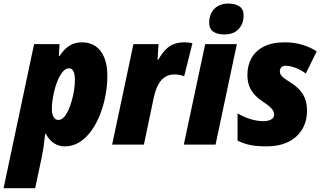

<svg xmlns="http://www.w3.org/2000/svg" viewBox="-71 -796 1766 1057"><path d="M-51.3 240.2 116.7 -553.2H256.8L252.9 -487.3H256.8Q273.9 -513.7 293 -530.5Q312 -547.4 333.7 -555.2Q355.5 -563 380.9 -563Q423.3 -563 454.6 -542Q485.8 -521 502.9 -479.7Q520 -438.5 520 -377.4Q520 -326.2 510 -272Q500 -217.8 480.5 -167.5Q460.9 -117.2 432.6 -77.1Q404.3 -37.1 367.4 -13.7Q330.6 9.8 286.1 9.8Q262.7 9.8 242.9 1.2Q223.1 -7.3 207.8 -22.7Q192.4 -38.1 181.2 -59.6H177.7Q174.3 -26.4 169.9 4.9Q165.5 36.1 157.7 74.7L122.6 240.2ZM251 -135.7Q266.6 -135.7 280.3 -150.1Q293.9 -164.6 304.9 -188.5Q315.9 -212.4 324.2 -241.7Q332.5 -271 336.9 -301Q341.3 -331.1 341.3 -356.4Q341.3 -388.2 333 -404.1Q324.7 -419.9 309.1 -419.9Q294.9 -419.9 282.2 -408.7Q269.5 -397.5 259 -378.9Q248.5 -360.4 240.2 -336.9Q231.9 -313.5 226.3 -288.6Q220.7 -263.7 217.5 -240.2Q214.4 -216.8 214.4 -197.8Q214.4 -168 223.9 -151.9Q233.4 -135.7 251 -135.7Z M546.4 0 663.6 -553.2H801.8L796.4 -467.3H800.3Q820.8 -502.9 841.8 -523.9Q862.8 -544.9 888.2 -554Q913.6 -563 946.3 -563Q956.5 -563 967.5 -561.8Q978.5 -560.5 988.3 -557.6L942.9 -376Q932.1 -380.9 918.2 -383.5Q904.3 -386.2 888.7 -386.2Q867.2 -386.2 849.4 -378.2Q831.5 -370.1 817.4 -354.5Q803.2 -338.9 793 -315.2Q782.7 -291.5 775.9 -260.7L721.2 0Z M940.9 0 1058.6 -553.2H1232.9L1115.7 0ZM1164.1 -606.4Q1125.5 -606.4 1103 -621.8Q1080.6 -637.2 1080.6 -671.4Q1080.6 -700.2 1092.3 -724.1Q1104 -748 1127.7 -762.2Q1151.4 -776.4 1186.5 -776.4Q1223.1 -776.4 1246.6 -761.2Q1270 -746.1 1270 -711.4Q1270 -665.5 1242.7 -636Q1215.3 -606.4 1164.1 -606.4Z M1396.5 9.8Q1342.3 9.8 1305.2 2Q1268.1 -5.9 1236.8 -22V-171.9Q1274.4 -149.9 1310.8 -139.4Q1347.2 -128.9 1379.9 -128.9Q1392.6 -128.9 1406 -132.1Q1419.4 -135.3 1428.7 -143.1Q1438 -150.9 1438 -164.6Q1438 -174.8 1433.8 -184.3Q1429.7 -193.8 1416.3 -206.3Q1402.8 -218.8 1375 -237.3Q1343.3 -258.8 1324.7 -281.7Q1306.2 -304.7 1298.6 -329.6Q1291 -354.5 1291 -383.8Q1291 -435.5 1313.5 -476.1Q1335.9 -516.6 1381.8 -539.8Q1427.7 -563 1497.1 -563Q1547.9 -563 1592.3 -549.8Q1636.7 -536.6 1672.4 -513.2L1612.3 -391.1Q1586.4 -411.1 1555.4 -422.6Q1524.4 -434.1 1502.9 -434.1Q1487.3 -434.1 1478.5 -426Q1469.7 -418 1469.7 -401.9Q1469.7 -392.6 1474.4 -384.5Q1479 -376.5 1491.5 -366.9Q1503.9 -357.4 1526.9 -342.8Q1557.6 -323.7 1577.9 -301.8Q1598.1 -279.8 1608.6 -252.2Q1619.1 -224.6 1619.1 -187.5Q1619.1 -127.9 1592.3 -83.5Q1565.4 -39.1 1515.6 -14.6Q1465.8 9.8 1396.5 9.8Z"/></svg>

Font: Open Sans SemiCondensed ExtraBold
Style: Italic
Weight: 800
Width: 4
Italic angle: -12°
Designer: Monotype Design Team
Foundry: Monotype Imaging Inc.
Version: Version 3.003